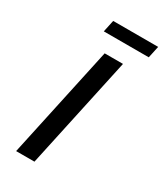

<svg xmlns="http://www.w3.org/2000/svg" viewBox="-205 -901 834 980"><g transform="rotate(30 212.5 -411.5)"><path d="M63 0 205 -658H313L171 0ZM145 -753 160 -823H425L410 -753Z"/></g></svg>

Font: Ysabeau Office SemiBold
Style: Italic
Weight: 600
Italic angle: -12°
Designer: Christian Thalmann (Catharsis Fonts)
Version: Version 2.001;gftools[0.9.30]; featfreeze: tnum,lnum,ss02